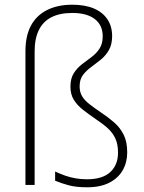

<svg xmlns="http://www.w3.org/2000/svg" viewBox="-20 -785 610 815"><path d="M456 -632Q456 -596 442 -572Q428 -548 407.5 -531.5Q387 -515 366.5 -500Q346 -485 332 -466.5Q318 -448 318 -418Q318 -394 328.5 -376.5Q339 -359 359.5 -343Q380 -327 411 -306Q441 -286 465.5 -264.5Q490 -243 505 -213Q520 -183 520 -138Q520 -96 501 -62.5Q482 -29 444 -9.5Q406 10 350 10Q303 10 271.5 1.5Q240 -7 214 -18V-57Q235 -47 256.5 -39.5Q278 -32 301 -28Q324 -24 349 -24Q415 -24 448 -54.5Q481 -85 481 -137Q481 -173 469.5 -197.5Q458 -222 437 -241Q416 -260 387 -279Q355 -301 331 -320Q307 -339 293 -362Q279 -385 279 -417Q279 -452 293 -474Q307 -496 327.5 -512Q348 -528 368 -542.5Q388 -557 402 -578Q416 -599 416 -631Q416 -678 382.5 -704Q349 -730 287 -730Q234 -730 198.5 -712Q163 -694 145 -657.5Q127 -621 127 -567V0H88V-567Q88 -633 111.5 -676.5Q135 -720 180 -742.5Q225 -765 287 -765Q341 -765 378.5 -749Q416 -733 436 -703Q456 -673 456 -632Z"/></svg>

Font: Noto Sans Cham ExtraLight
Style: Regular
Weight: 250
Version: Version 2.002